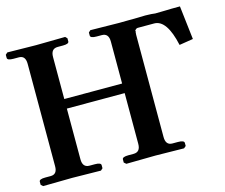

<svg xmlns="http://www.w3.org/2000/svg" viewBox="-94 -772 1052 899"><g transform="rotate(-15 432.5 -323.0)"><path d="M491.2 -75.2V-320.8H210.9V-75.2Q210.9 -35.2 244.1 -35.2H270Q299.8 -35.2 299.8 -22.9V-7.8L290 1Q189.9 -1 150.9 -1Q150.9 -1 9.8 1L0 -7.8V-22.9Q0 -35.2 29.8 -35.2H56.2Q88.4 -35.2 87.9 -75.2V-570.8Q87.9 -610.8 56.2 -610.8H29.8Q0 -610.8 0 -623V-638.2L9.8 -647Q108.9 -645 147.9 -645Q147.9 -645 290 -647L298.8 -638.2V-623Q298.8 -610.8 270 -610.8H244.1Q210.9 -610.8 210.9 -570.8V-367.2H491.2V-570.8Q491.2 -610.8 458 -610.8H433.1Q403.3 -610.8 402.8 -623V-638.2L412.1 -647Q512.2 -645 550.8 -645Q559.6 -645 592.3 -645.5Q625 -646 641.1 -646L678.2 -647Q683.1 -647 693.1 -646.5Q703.1 -646 707 -646Q721.2 -644 726.1 -644Q735.8 -644 753.4 -644.5Q771 -645 778.8 -645Q795.9 -646 846.2 -646L865.2 -482.9L797.9 -472.2Q770 -600.1 709 -600.1H628.9Q621.1 -600.1 613.8 -588.9H616.2Q614.3 -585 613.8 -570.8V-75.2Q613.8 -35.2 646 -35.2H672.9Q702.6 -35.2 703.1 -22.9V-7.8L692.9 1Q592.8 -1 554.2 -1L413.1 1L402.8 -7.8V-22.9Q402.8 -35.2 433.1 -35.2H458Q491.2 -35.2 491.2 -75.2Z"/></g></svg>

Font: Linux Libertine
Style: Semibold
Weight: 600
Designer: Philipp H. Poll
Foundry: Philipp H. Poll
Version: Version 5.1.2 ; ttfautohint (v0.9)